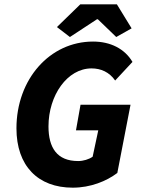

<svg xmlns="http://www.w3.org/2000/svg" viewBox="-20 -855 654 887"><path d="M316 12C398 12 472 -18 522 -56L583 -371H352L331 -253H434L408 -131C391 -119 365 -111 341 -111C243 -111 204 -173 204 -271C204 -415 291 -539 403 -539C446 -539 485 -522 512 -483L592 -569C556 -630 490 -663 410 -663C210 -663 56 -489 56 -262C56 -89 155 12 316 12ZM303 -684 428 -766H432L517 -684L588 -724L520 -835H351L243 -730Z"/></svg>

Font: Source Sans Pro
Style: Bold Italic
Weight: 700
Italic angle: -11°
Designer: Paul D. Hunt
Foundry: Adobe Systems Incorporated
Version: Version 3.006;hotconv 1.0.111;makeotfexe 2.5.65597